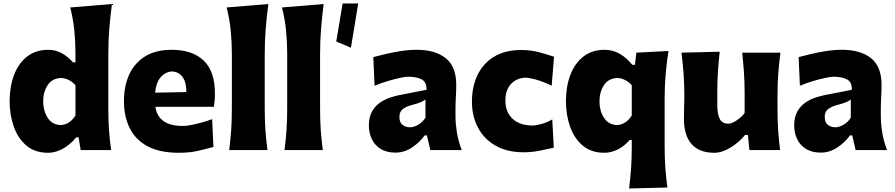

<svg xmlns="http://www.w3.org/2000/svg" viewBox="-20 -874 5210 1118"><path d="M259.8 15.6Q183.1 15.6 133.5 -26.6Q84 -68.8 60.1 -137.2Q36.1 -205.6 36.1 -284.7Q36.1 -369.1 61.5 -436.8Q86.9 -504.4 137.2 -544.2Q187.5 -584 261.7 -584Q303.7 -584 340.1 -564Q376.5 -543.9 404.8 -510.7H419.4V-560.5Q419.4 -629.4 412.8 -695.8Q406.2 -762.2 389.2 -830.6L631.8 -850.6Q623 -783.7 616.9 -711.4Q610.8 -639.2 610.8 -560.5V-244.6Q610.8 -173.8 614.7 -116.9Q618.7 -60.1 627 0H449.7L437.5 -74.2H424.3Q386.7 -29.8 344.2 -7.1Q301.8 15.6 259.8 15.6ZM334.5 -145.5Q386.7 -149.9 419.4 -201.2V-377.4Q402.3 -397.5 379.9 -408.4Q357.4 -419.4 335 -419.9Q283.2 -417.5 257.3 -377.9Q231.4 -338.4 231.4 -282.7Q231.4 -230 257.1 -189Q282.7 -147.9 334.5 -145.5Z M1021 15.6Q908.7 15.6 838.1 -22.9Q767.6 -61.5 734.6 -129.4Q701.7 -197.3 701.7 -285.2Q701.7 -372.6 732.4 -439.9Q763.2 -507.3 825 -545.7Q886.7 -584 980 -584Q1099.1 -584 1165.3 -522Q1231.4 -460 1231.4 -330.1Q1231.4 -306.2 1229.7 -288.1Q1228 -270 1225.6 -252H884.8Q892.1 -198.7 931.2 -169.7Q970.2 -140.6 1045.4 -140.6Q1064.9 -140.6 1094 -146.2Q1123 -151.9 1155.3 -160.9Q1187.5 -169.9 1215.3 -180.2L1222.7 -18.1Q1187 -8.8 1137.2 3.4Q1087.4 15.6 1021 15.6ZM1064.9 -337.9Q1065.9 -394.5 1043.2 -425.3Q1020.5 -456.1 981.9 -458Q941.9 -455.6 915 -423.6Q888.2 -391.6 883.3 -334.5Z M1314.5 0Q1322.3 -60.1 1326.2 -116.9Q1330.1 -173.8 1330.1 -244.6V-560.5Q1330.1 -629.4 1323.5 -695.8Q1316.9 -762.2 1299.8 -830.6L1542.5 -850.6Q1533.7 -783.7 1527.6 -711.4Q1521.5 -639.2 1521.5 -560.5V-244.6Q1521.5 -173.8 1525.4 -116.9Q1529.3 -60.1 1537.6 0Z M1636.7 0Q1644.5 -60.1 1648.4 -116.9Q1652.3 -173.8 1652.3 -244.6V-560.5Q1652.3 -629.4 1645.8 -695.8Q1639.2 -762.2 1622.1 -830.6L1864.7 -850.6Q1856 -783.7 1849.9 -711.4Q1843.8 -639.2 1843.8 -560.5V-244.6Q1843.8 -173.8 1847.7 -116.9Q1851.6 -60.1 1859.9 0Z M2023.4 -596.2 1938 -632.3 1975.1 -854H2065.9Z M2283.2 14.6Q2231 14.6 2196.5 -6.8Q2162.1 -28.3 2145 -64.2Q2127.9 -100.1 2127.9 -143.1Q2127.9 -191.9 2145.8 -223.9Q2163.6 -255.9 2191.4 -275.4Q2219.2 -294.9 2249.3 -304.9Q2279.3 -314.9 2303.2 -319.8L2463.4 -351.1Q2465.3 -394.5 2437 -410.9Q2408.7 -427.2 2355 -427.2Q2341.3 -427.2 2308.8 -420.4Q2276.4 -413.6 2236.6 -401.6Q2196.8 -389.6 2161.1 -374.5L2153.8 -541.5Q2181.6 -548.8 2222.9 -558.8Q2264.2 -568.8 2312.3 -576.4Q2360.4 -584 2408.2 -584Q2513.2 -584 2575 -535.6Q2636.7 -487.3 2636.7 -378.4Q2636.7 -350.6 2634.5 -310.8Q2632.3 -271 2632.3 -240.2V-198.7Q2632.3 -154.8 2640.1 -105Q2647.9 -55.2 2668.5 0H2485.8L2465.8 -85.4H2452.6Q2425.8 -46.9 2380.4 -16.1Q2335 14.6 2283.2 14.6ZM2368.2 -132.8Q2389.2 -132.8 2415 -147.5Q2440.9 -162.1 2457.5 -189V-294.4Q2448.2 -287.1 2432.1 -279.8Q2416 -272.5 2375.5 -261.7Q2348.6 -254.9 2327.1 -240Q2305.7 -225.1 2305.7 -192.9Q2305.7 -160.6 2324.2 -146.7Q2342.8 -132.8 2368.2 -132.8Z M3029.3 12.7Q2933.6 12.7 2866.5 -25.4Q2799.3 -63.5 2763.7 -130.1Q2728 -196.8 2728 -282.7Q2728 -369.1 2760.5 -437Q2793 -504.9 2856.9 -543.9Q2920.9 -583 3016.6 -583Q3069.8 -583 3120.1 -569.6Q3170.4 -556.2 3206.1 -543.5L3192.4 -375Q3138.7 -400.4 3098.9 -411.1Q3059.1 -421.9 3039.1 -421.9Q2987.3 -419.4 2955.1 -384.5Q2922.9 -349.6 2922.9 -288.1Q2922.9 -222.7 2963.9 -183.3Q3004.9 -144 3078.6 -143.1Q3101.6 -143.1 3133.5 -152.1Q3165.5 -161.1 3195.8 -178.7L3204.6 -14.2Q3171.4 -6.3 3124.5 3.2Q3077.6 12.7 3029.3 12.7Z M3643.1 223.6Q3650.9 163.6 3654.8 105Q3658.7 46.4 3658.7 -16.1V-59.1H3646.5Q3613.3 -20.5 3574.7 -2.4Q3536.1 15.6 3499 15.6Q3422.4 15.6 3372.8 -26.6Q3323.2 -68.8 3299.3 -137.2Q3275.4 -205.6 3275.4 -284.7Q3275.4 -369.1 3300.8 -436.8Q3326.2 -504.4 3376.5 -544.2Q3426.8 -584 3501 -584Q3548.3 -584 3589.1 -560.5Q3629.9 -537.1 3661.6 -496.6H3677.2L3685.5 -567.4L3872.6 -577.1Q3850.1 -436.5 3850.1 -300.8V-26.9Q3850.1 43.9 3854 100.8Q3857.9 157.7 3866.2 217.8ZM3573.7 -145.5Q3626 -149.9 3658.7 -201.2V-377.4Q3641.6 -397.5 3619.1 -408.4Q3596.7 -419.4 3574.2 -419.9Q3522.5 -417.5 3496.6 -377.9Q3470.7 -338.4 3470.7 -282.7Q3470.7 -230 3496.3 -189Q3522 -147.9 3573.7 -145.5Z M4138.2 15.6Q4052.7 15.6 4007.6 -34.4Q3962.4 -84.5 3962.4 -185.1Q3962.4 -222.7 3963.6 -250.7Q3964.8 -278.8 3964.8 -309.6Q3964.8 -390.1 3960.2 -448.5Q3955.6 -506.8 3948.2 -567.4L4170.9 -572.8Q4164.1 -512.7 4160.4 -454.6Q4156.7 -396.5 4156.7 -334V-266.1Q4156.7 -209.5 4170.9 -181.6Q4185.1 -153.8 4222.2 -153.8Q4240.2 -153.8 4268.8 -172.6Q4297.4 -191.4 4315.9 -215.8V-334Q4315.9 -396.5 4312 -451.7Q4308.1 -506.8 4301.8 -567.4H4524.4Q4516.6 -506.8 4512 -448.5Q4507.3 -390.1 4507.3 -309.6V-244.6Q4507.3 -173.8 4511 -116.9Q4514.6 -60.1 4522.5 0H4343.8L4335 -88.4H4318.8Q4283.7 -45.4 4234.1 -14.9Q4184.6 15.6 4138.2 15.6Z M4759.8 14.6Q4707.5 14.6 4673.1 -6.8Q4638.7 -28.3 4621.6 -64.2Q4604.5 -100.1 4604.5 -143.1Q4604.5 -191.9 4622.3 -223.9Q4640.1 -255.9 4668 -275.4Q4695.8 -294.9 4725.8 -304.9Q4755.9 -314.9 4779.8 -319.8L4939.9 -351.1Q4941.9 -394.5 4913.6 -410.9Q4885.3 -427.2 4831.5 -427.2Q4817.9 -427.2 4785.4 -420.4Q4752.9 -413.6 4713.1 -401.6Q4673.3 -389.6 4637.7 -374.5L4630.4 -541.5Q4658.2 -548.8 4699.5 -558.8Q4740.7 -568.8 4788.8 -576.4Q4836.9 -584 4884.8 -584Q4989.7 -584 5051.5 -535.6Q5113.3 -487.3 5113.3 -378.4Q5113.3 -350.6 5111.1 -310.8Q5108.9 -271 5108.9 -240.2V-198.7Q5108.9 -154.8 5116.7 -105Q5124.5 -55.2 5145 0H4962.4L4942.4 -85.4H4929.2Q4902.3 -46.9 4856.9 -16.1Q4811.5 14.6 4759.8 14.6ZM4844.7 -132.8Q4865.7 -132.8 4891.6 -147.5Q4917.5 -162.1 4934.1 -189V-294.4Q4924.8 -287.1 4908.7 -279.8Q4892.6 -272.5 4852.1 -261.7Q4825.2 -254.9 4803.7 -240Q4782.2 -225.1 4782.2 -192.9Q4782.2 -160.6 4800.8 -146.7Q4819.3 -132.8 4844.7 -132.8Z"/></svg>

Font: Pinar DS1 ExtraBold
Style: Regular
Weight: 800
Designer: Amin Abedi
Version: Version 3.000